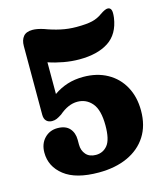

<svg xmlns="http://www.w3.org/2000/svg" viewBox="-109 -799 767 892"><g transform="rotate(-15 274.5 -353.0)"><path d="M35 -144.5Q35 -186.5 60 -212.8Q85 -239 122.5 -239Q161.5 -239 180.8 -217.5Q200 -196 200 -162V-139.5Q200 -110.5 216.8 -91.5Q233.5 -72.5 264.5 -72.5Q299 -72.5 320.5 -99.2Q342 -126 342 -193.5Q342 -268 314.2 -300.8Q286.5 -333.5 243.5 -333.5Q200 -333.5 156 -295.5Q141.5 -286 131.2 -281.5Q121 -277 108.5 -277Q91.5 -277 81.2 -287.2Q71 -297.5 71 -317.5V-647.5Q71 -676.5 84.8 -693.2Q98.5 -710 129 -710Q151 -710 182 -700Q219 -686 255.8 -678Q292.5 -670 331 -670Q380 -670 407 -676.5Q434 -683 455.5 -699Q481 -716.5 493 -715.5Q504 -715 508.5 -704.5Q513 -694 509.5 -666.5Q498.5 -590 445.5 -555.5Q392.5 -521 305.5 -521Q268 -521 229.5 -528Q191 -535 157.5 -546.5V-394Q188 -415.5 223.2 -426.8Q258.5 -438 300 -438Q366 -438 415.5 -410.5Q465 -383 492.2 -333.2Q519.5 -283.5 519.5 -217.5Q519.5 -145.5 487 -94.8Q454.5 -44 395.2 -17Q336 10 256.5 10Q146.5 10 90.8 -33.8Q35 -77.5 35 -144.5Z"/></g></svg>

Font: Fraunces 144pt S100
Style: Bold
Weight: 700
Version: Version 1.000; ttfautohint (v1.8.3)